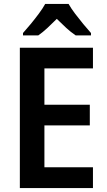

<svg xmlns="http://www.w3.org/2000/svg" viewBox="-20 -957 544 977"><path d="M453 0H81V-714H453V-609H206V-424H437V-319H206V-106H453ZM329 -937Q342 -914 362 -887.5Q382 -861 403.5 -835Q425 -809 443 -789V-777H365Q341 -793 317.5 -814.5Q294 -836 269 -861Q244 -836 221 -814.5Q198 -793 175 -777H97V-789Q115 -809 136.5 -835Q158 -861 178 -888Q198 -915 210 -937Z"/></svg>

Font: Noto Sans Khmer UI SemiCondensed SemiBold
Style: Regular
Weight: 600
Width: 4
Designer: Danh Hong and the Monotype Design Team
Foundry: Monotype Imaging Inc.
Version: Version 2.002; ttfautohint (v1.8.4.7-5d5b)